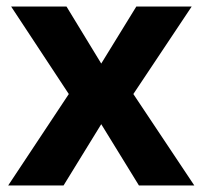

<svg xmlns="http://www.w3.org/2000/svg" viewBox="-20 -566 618 586"><path d="M190 -279 14 -546H183L289 -372L396 -546H565L387 -279L573 0H404L289 -187L174 0H5Z"/></svg>

Font: Noto Sans Canadian Aboriginal
Style: Regular
Weight: 400
Designer: Monotype Design Team, Typotheque's Kevin King
Foundry: Monotype Imaging Inc.
Version: Version 2.002